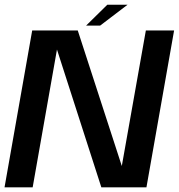

<svg xmlns="http://www.w3.org/2000/svg" viewBox="-30 -806 770 826"><path d="M-10.5 0H110.5L219.5 -618H207L406 0H600L719 -675H597.5L488 -58H505L304.5 -675H108.5ZM340.5 -696H401L518.5 -785.5H431.5Z"/></svg>

Font: Anybody UltraCondensed Thin Medium
Style: Italic
Weight: 500
Italic angle: -10°
Version: Version 1.111